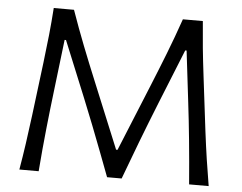

<svg xmlns="http://www.w3.org/2000/svg" viewBox="-52 -808 1098 871"><g transform="rotate(5 497.0 -372.0)"><path d="M66.6 0H154.5Q162.6 -103.3 172.5 -196.7Q182.3 -290.1 192.2 -371L219.9 -603.7H226.2L329.5 -351.4Q353.6 -292.6 377.9 -230.3Q402.1 -168 424.8 -108.8Q447.4 -49.7 466 0H532.4Q561.6 -79.1 596.4 -170.3Q631.3 -261.4 667.9 -352.6L769.1 -603.7H775.4L803.1 -370.8Q822.9 -208.8 839.6 0H928.7Q918.1 -62.3 909.5 -120.4Q900.9 -178.4 892.4 -245.9L862.2 -493.4Q853.7 -562.3 847.8 -621.1Q842 -679.9 837.1 -743.5H746.2Q717.4 -660.3 687.4 -583.4Q657.3 -506.4 625.8 -429.5L502.5 -127.9H495.9L371.7 -429.9Q340 -506.4 309.8 -583.4Q279.6 -660.4 250.4 -743.5H158.2Q153.8 -678.9 147.7 -620.3Q141.7 -561.8 133.2 -493.1L102.8 -248.6Q93.9 -179 85.5 -119.7Q77 -60.3 66.6 0Z"/></g></svg>

Font: Pinar-VF-FD
Style: Regular
Weight: 300
Designer: Amin Abedi
Version: Version 3.0